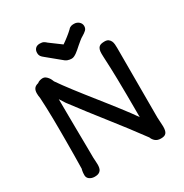

<svg xmlns="http://www.w3.org/2000/svg" viewBox="-220 -1152 1282 1338"><g transform="rotate(-30 421.0 -483.0)"><path d="M97.2 0ZM99.1 -31.2Q99.1 -51.8 102.1 -65.9Q105 -80.1 105.5 -79.1Q106.4 -132.3 107.2 -187Q107.9 -241.7 107.9 -302.7Q107.9 -341.3 107.9 -386.5Q107.9 -431.6 107.2 -477.8Q106.4 -523.9 105 -568.6Q103.5 -613.3 101.1 -651.4Q99.1 -662.6 98.1 -671.6Q97.2 -680.7 97.2 -690.9Q97.2 -714.8 107.4 -728.8Q117.7 -742.7 140.6 -748Q150.4 -756.3 162.4 -759.5Q174.3 -762.7 185.5 -762.7Q197.3 -762.7 206.8 -755.9Q216.3 -749 223.6 -739.7Q231 -730.5 235.8 -720.5Q240.7 -710.4 242.7 -704.1Q257.8 -681.6 279.1 -652.8Q300.3 -624 325.4 -591.1Q350.6 -558.1 378.9 -522.2Q407.2 -486.3 436.3 -449.7Q465.3 -413.1 494.1 -376.7Q522.9 -340.3 548.8 -306.6Q574.7 -272.9 597.2 -242.9Q619.6 -212.9 635.7 -189Q635.7 -293.5 635 -368.9Q634.3 -444.3 633.3 -497.3Q632.3 -550.3 630.9 -584.5Q629.4 -618.7 628.4 -641.1Q627.4 -663.6 626.7 -678Q626 -692.4 626 -705.6Q626 -725.1 630.1 -737.5Q634.3 -750 641.8 -756.8Q649.4 -763.7 660.6 -766.1Q671.9 -768.6 686.5 -768.6Q705.6 -768.6 716.3 -760.7Q727.1 -752.9 732.7 -741Q738.3 -729 739.5 -714.1Q740.7 -699.2 740.7 -685.1V-125Q740.7 -107.4 742.7 -89.6Q744.6 -71.8 744.6 -51.8Q744.6 -32.7 741.7 -20.3Q738.8 -7.8 732.2 0Q725.6 7.8 715.1 11Q704.6 14.2 689.9 14.2Q662.6 14.2 646.2 0.5Q629.9 -13.2 623 -32.7Q576.7 -96.2 529.1 -158Q481.4 -219.7 433.1 -281.5Q384.8 -343.3 335.9 -406Q287.1 -468.8 238.8 -533.7L209.5 -579.6Q210 -504.9 210.4 -446.5Q210.9 -388.2 211.4 -342.5Q211.9 -296.9 212.4 -262Q212.9 -227.1 213.1 -199.5Q213.4 -171.9 213.6 -149.2Q213.9 -126.5 213.9 -105Q214.4 -92.3 215.6 -77.9Q216.8 -63.5 216.8 -49.8Q216.8 -37.1 214.6 -25.4Q212.4 -13.7 206.1 -4.9Q199.7 3.9 188.2 9Q176.8 14.2 158.2 14.2Q133.3 14.2 116.2 2Q99.1 -10.3 99.1 -31.2ZM429.7 -778.8Q413.1 -778.8 397.5 -784.4Q381.8 -790 366.2 -805.2L270.5 -883.8Q262.2 -890.6 256.3 -895.8Q250.5 -900.9 246.8 -906.5Q243.2 -912.1 241.5 -918.5Q239.7 -924.8 239.7 -934.6Q239.7 -955.1 252.2 -968.3Q264.6 -981.4 288.1 -981.4Q308.1 -981.4 319.3 -974.9Q330.6 -968.3 338.9 -960L429.2 -893.1Q451.7 -908.2 475.3 -926.8Q499 -945.3 518.6 -963.9Q523.4 -970.2 529.5 -973.9Q535.6 -977.5 541.7 -979.2Q547.9 -981 553.7 -981.2Q559.6 -981.4 564.5 -981.4Q575.7 -981.4 585.4 -977.5Q595.2 -973.6 602.5 -967Q609.9 -960.4 614 -951.7Q618.2 -942.9 618.2 -933.1Q618.2 -913.1 605.5 -901.1Q592.8 -889.2 571.8 -877Q559.1 -870.1 545.4 -858.6Q531.7 -847.2 516.6 -834.5Q504.9 -824.2 493.7 -814.2Q482.4 -804.2 471.4 -796.4Q460.4 -788.6 450 -783.7Q439.5 -778.8 429.7 -778.8Z"/></g></svg>

Font: Autour One
Style: Regular
Weight: 400
Version: Version 1.007; ttfautohint (v0.92) -l 24 -r 24 -G 200 -x 7 -